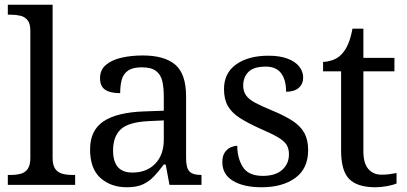

<svg xmlns="http://www.w3.org/2000/svg" viewBox="-20 -780 1716 810"><path d="M13 0V-42H26Q49 -42 67.5 -47Q86 -52 97 -67.5Q108 -83 108 -114V-650Q108 -680 96.5 -694.5Q85 -709 66.5 -713.5Q48 -718 26 -718H13V-760H202V-114Q202 -83 213 -67.5Q224 -52 243 -47Q262 -42 284 -42H297V0Z M515 10Q448 10 404 -29Q360 -68 360 -150Q360 -230 416.5 -268Q473 -306 588 -310L671 -313V-373Q671 -409 665 -436.5Q659 -464 639 -480Q619 -496 578 -496Q540 -496 520 -482Q500 -468 493.5 -443.5Q487 -419 487 -387Q445 -387 423.5 -401.5Q402 -416 402 -450Q402 -485 426.5 -506Q451 -527 492 -536.5Q533 -546 582 -546Q674 -546 719.5 -507Q765 -468 765 -373V-114Q765 -72 779 -57Q793 -42 827 -42H830V0H695L679 -86H671Q650 -58 630 -36.5Q610 -15 583.5 -2.5Q557 10 515 10ZM538 -52Q599 -52 635 -89.5Q671 -127 671 -191V-272L607 -269Q522 -265 489.5 -234.5Q457 -204 457 -145Q457 -52 538 -52Z M1083 10Q1008 10 963 -17Q918 -44 918 -96Q918 -123 929 -138Q940 -153 954.5 -159Q969 -165 981 -165Q981 -113 1004.5 -75.5Q1028 -38 1089 -38Q1142 -38 1170.5 -63.5Q1199 -89 1199 -129Q1199 -154 1188.5 -170Q1178 -186 1151.5 -201.5Q1125 -217 1076 -238Q1025 -261 991.5 -282.5Q958 -304 941.5 -332.5Q925 -361 925 -404Q925 -472 976.5 -508.5Q1028 -545 1113 -545Q1161 -545 1193.5 -532.5Q1226 -520 1242.5 -499Q1259 -478 1259 -453Q1259 -426 1240.5 -409.5Q1222 -393 1187 -393Q1187 -443 1166 -471Q1145 -499 1101 -499Q1050 -499 1028 -476.5Q1006 -454 1006 -419Q1006 -394 1018.5 -377Q1031 -360 1058.5 -345.5Q1086 -331 1130 -313Q1183 -291 1216 -269Q1249 -247 1264.5 -218Q1280 -189 1280 -147Q1280 -69 1226 -29.5Q1172 10 1083 10Z M1564 10Q1488 10 1453.5 -24.5Q1419 -59 1419 -145V-479H1343V-519Q1361 -519 1383 -526.5Q1405 -534 1421 -551Q1438 -569 1449 -595Q1460 -621 1467 -659H1513V-536H1644V-479H1513V-142Q1513 -91 1534 -67Q1555 -43 1589 -43Q1607 -43 1622 -45Q1637 -47 1653 -50V-6Q1640 0 1614 5Q1588 10 1564 10Z"/></svg>

Font: Noto Serif Toto
Style: Regular
Weight: 400
Designer: Monotype Design Team
Foundry: Monotype Imaging Inc.
Version: Version 2.001